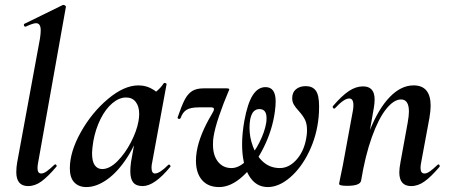

<svg xmlns="http://www.w3.org/2000/svg" viewBox="-20 -745 1822 778"><path d="M46 -48Q46 -68 50 -89L142 -589Q145 -609 145 -622Q145 -651 126 -651Q114 -651 84 -637H83Q78 -637 77 -642.5Q76 -648 80 -649L235 -725H237Q241 -725 244.5 -722Q248 -719 247 -717L135 -89Q132 -74 132 -64Q132 -42 147 -42Q157 -42 169.5 -51Q182 -60 200 -77Q202 -79 204 -79Q207 -79 209 -75.5Q211 -72 208 -69Q174 -29 148 -10Q122 9 94 9Q46 9 46 -48Z M263 -63Q263 -130 307.5 -209.5Q352 -289 417.5 -344Q483 -399 541 -399Q575 -399 604 -380Q633 -361 636 -324L576 -357Q593 -359 611.5 -373Q630 -387 643 -407Q645 -409 647 -409Q650 -409 653 -407Q656 -405 655 -404L597 -89Q594 -76 594 -66Q594 -42 608 -42Q627 -42 662 -77Q663 -78 665 -78Q668 -78 670 -74.5Q672 -71 670 -69Q606 9 558 9Q532 9 520 -5.5Q508 -20 508 -51Q508 -68 511 -89L536 -229L557 -246Q534 -167 496 -108Q458 -49 414.5 -18Q371 13 330 13Q299 13 281 -6Q263 -25 263 -63ZM541 -253Q544 -270 544 -283Q544 -314 530 -332Q516 -350 491 -350Q463 -350 435.5 -327Q408 -304 387.5 -263Q367 -222 358 -172Q353 -140 353 -124Q353 -91 364 -75.5Q375 -60 394 -60Q424 -60 455.5 -91.5Q487 -123 510.5 -168.5Q534 -214 541 -253Z M774 -94Q774 -111 777 -130Q788 -198 838 -282Q847 -296 847 -303Q847 -310 835 -310H787Q752 -310 736 -300Q720 -290 712 -267Q710 -263 706 -263Q703 -263 701 -265Q699 -267 700 -270Q716 -317 728.5 -341Q741 -365 758.5 -376Q776 -387 805 -387H898Q909 -387 909 -383Q909 -380 906 -375Q885 -326 867.5 -274.5Q850 -223 845 -189Q843 -178 843 -159Q843 -115 863.5 -89.5Q884 -64 918 -64Q948 -64 978.5 -94Q1009 -124 1031 -167.5Q1053 -211 1059 -249Q1060 -256 1060 -267Q1060 -303 1031 -303Q1018 -303 1008.5 -294Q999 -285 994 -262Q991 -246 991 -227Q991 -189 1005 -151Q1019 -113 1047 -88.5Q1075 -64 1114 -64Q1153 -64 1184.5 -101.5Q1216 -139 1223 -199Q1224 -206 1224 -219Q1224 -243 1216 -259.5Q1208 -276 1190 -296Q1177 -310 1170.5 -321.5Q1164 -333 1164 -347Q1164 -371 1179.5 -383.5Q1195 -396 1219 -396Q1246 -396 1259.5 -378Q1273 -360 1273 -314Q1273 -287 1271 -270Q1264 -196 1232.5 -130.5Q1201 -65 1155.5 -26Q1110 13 1065 13Q1016 13 988.5 -34Q961 -81 961 -160Q961 -204 970 -255Q983 -326 1004 -359Q1025 -392 1056 -392Q1097 -392 1097 -334Q1097 -317 1094 -294Q1084 -219 1048.5 -147.5Q1013 -76 964.5 -31.5Q916 13 868 13Q823 13 798.5 -15.5Q774 -44 774 -94Z M1598 -47Q1598 -62 1603 -89L1632 -248Q1637 -276 1637 -293Q1637 -342 1605 -342Q1576 -342 1545 -303.5Q1514 -265 1487 -190Q1460 -115 1443 -12L1425 -13Q1444 -131 1479 -218Q1514 -305 1559.5 -352Q1605 -399 1656 -399Q1725 -399 1725 -316Q1725 -297 1720 -267L1687 -89Q1684 -74 1684 -65Q1684 -42 1700 -42Q1710 -42 1722.5 -51Q1735 -60 1753 -77Q1755 -79 1756 -79Q1759 -79 1761 -75.5Q1763 -72 1761 -69Q1727 -29 1700.5 -10Q1674 9 1646 9Q1598 9 1598 -47ZM1354 0 1358 -21Q1368 -68 1369 -74L1410 -297Q1412 -306 1412 -319Q1412 -346 1395 -346Q1374 -346 1337 -306Q1336 -305 1334 -305Q1331 -305 1329 -308.5Q1327 -312 1329 -315Q1365 -357 1393.5 -376Q1422 -395 1451 -395Q1498 -395 1498 -342Q1498 -327 1495 -309L1443 -12Q1438 8 1387 8Q1354 8 1354 0Z"/></svg>

Font: Cormorant Garamond
Style: Bold Italic
Weight: 700
Italic angle: -10°
Designer: Christian Thalmann (Catharsis Fonts)
Foundry: Catharsis Fonts
Version: Version 4.000